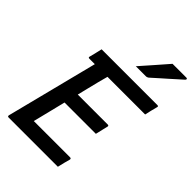

<svg xmlns="http://www.w3.org/2000/svg" viewBox="-268 -1062 1179 1179"><g transform="rotate(45 321.0 -472.5)"><path d="M35 0Q25 0 27 -11Q103 -307 178 -606H131Q119 -606 123 -617Q129 -640 133.5 -659Q138 -678 143 -700H627Q639 -700 635 -689Q629 -667 624.5 -648Q620 -629 615 -606H288Q284 -590 279.5 -574Q275 -558 271 -542Q262 -507 253.5 -471.5Q245 -436 236 -400H497Q502 -400 504 -396.5Q506 -393 504 -389Q501 -377 495.5 -352.5Q490 -328 485 -308H213Q200 -254 186.5 -200.5Q173 -147 160 -94H475Q486 -94 484 -83Q480 -69 474 -46Q468 -23 463 0ZM514 -945H635Q641 -945 642 -940Q643 -935 637 -930Q613 -909 595.5 -893Q578 -877 561 -862Q544 -847 522.5 -828Q501 -809 470 -781Q467 -779 462.5 -777Q458 -775 452 -775H365Q404 -819 439 -859Q474 -899 514 -945Z"/></g></svg>

Font: Recursive Mn Lnr St Med
Style: Italic
Weight: 500
Italic angle: -15°
Monospace: yes
Version: Version 1.079;hotconv 1.0.112;makeotfexe 2.5.65598; ttfautoh